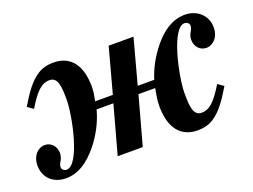

<svg xmlns="http://www.w3.org/2000/svg" viewBox="-84 -628 1061 806"><g transform="rotate(-20 447.0 -224.5)"><path d="M506 -249 560 -449H449L395 -249H316C320 -268 324 -291 324 -311C324 -409 282 -462 206 -462C179 -462 156 -456 137 -444C99 -421 69 -377 38 -325L64 -307C105 -374 130 -398 166 -398C203 -398 206 -354 206 -296C206 -226 164 -20 106 -20C95 -20 85 -28 85 -38C85 -60 103 -66 103 -96C103 -126 82 -149 54 -149C23 -149 -4 -121 -4 -79C-4 -18 41 13 91 13C147 13 192 -18 235 -70C267 -109 296 -161 310 -215H385L326 0H438L497 -215H572C567 -190 562 -163 562 -138C562 -40 604 13 680 13C707 13 730 7 749 -5C787 -28 817 -72 848 -124L822 -142C781 -75 756 -51 720 -51C683 -51 680 -95 680 -153C680 -223 722 -429 780 -429C791 -429 801 -421 801 -411C801 -389 783 -383 783 -353C783 -323 804 -300 832 -300C863 -300 890 -328 890 -370C890 -428 844 -462 794 -462C738 -462 692 -431 650 -379C621 -343 594 -296 580 -249Z"/></g></svg>

Font: XITS
Style: Bold Italic
Weight: 700
Italic angle: -16.33°
Designer: MicroPress Inc., with final additions and corrections provided by Coen Hoffman, Elsevier (retired)
Version: Version 1.302